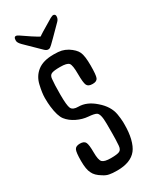

<svg xmlns="http://www.w3.org/2000/svg" viewBox="-239 -1036 912 1106"><g transform="rotate(-30 216.5 -483.0)"><path d="M102.5 -21.5Q64.5 -43.9 52.7 -71.3Q39.1 -96.7 39.1 -153.3Q39.1 -210 47.4 -226.6Q55.7 -243.2 83 -243.2Q110.4 -243.2 118.7 -227.1Q127 -210.9 127 -159.7Q127 -108.4 140.6 -94.7Q154.3 -81.1 196.8 -81.1Q239.3 -81.1 254.4 -88.4Q269.5 -95.7 271.5 -121.1Q274.4 -158.2 274.4 -202.1V-265.6Q274.4 -332 254.9 -342.8Q241.2 -350.6 203.1 -353.5Q166 -356.4 129.9 -374Q93.8 -391.6 72.3 -418.9Q50.8 -446.3 43 -513.7Q40 -538.1 40 -571.3Q40 -604.5 51.8 -654.8Q63.5 -705.1 101.6 -734.4Q139.6 -763.7 208 -763.7H209Q242.2 -763.7 260.7 -759.3Q279.3 -754.9 299.8 -743.2Q337.9 -718.8 350.1 -692.4Q362.3 -666 362.3 -602.5Q362.3 -539.1 355 -521.5Q347.7 -503.9 321.3 -503.9Q321.3 -503.9 318.4 -503.9Q291 -503.9 282.7 -520.5Q274.4 -537.1 274.4 -595.7Q274.4 -655.3 262.7 -668.9Q251 -682.6 205.1 -682.6Q163.1 -682.6 147.9 -675.8Q132.8 -668.9 130.9 -646.5Q127 -614.3 127 -543Q127 -471.7 136.2 -451.7Q145.5 -431.6 182.6 -431.6Q238.3 -431.6 291 -384.8Q345.7 -337.9 355.5 -280.3Q360.4 -251 361.3 -225.6Q361.3 -216.8 361.3 -208Q361.3 -157.2 351.6 -117.2Q340.8 -74.2 322.3 -50.8Q283.2 -1 193.4 -1H192.4Q159.2 -1 141.6 -4.9Q123 -7.8 102.5 -21.5ZM73.2 -964.8Q82 -964.8 95.2 -955.1Q108.4 -945.3 149.9 -918Q191.4 -890.6 197.3 -890.6Q197.3 -893.6 299.8 -954.1Q315.4 -962.9 323.2 -960.9Q334 -958 334 -946.3Q334 -928.7 321.3 -916Q288.1 -882.8 252 -846.2Q215.8 -809.6 209.5 -806.6Q203.1 -803.7 197.3 -803.7Q185.5 -803.7 172.9 -816.4Q94.7 -892.6 80.1 -907.2Q60.5 -926.8 60.5 -939.5Q60.5 -939.5 60.5 -943.4Q60.5 -964.8 73.2 -964.8Z"/></g></svg>

Font: Semi-Sweet
Style: Book
Weight: 400
Designer: Walter E Stewart
Version: 0.5